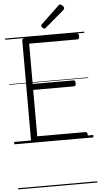

<svg xmlns="http://www.w3.org/2000/svg" viewBox="-86 -1181 838 1608"><g transform="rotate(-5 332.5 -377.0)"><path d="M170 0Q156 0 149 -5.5Q142 -11 142 -23V-860Q142 -870 149 -874.5Q156 -879 170 -879H602Q610 -879 614.5 -873.5Q619 -868 619 -854Q619 -840 614.5 -834.5Q610 -829 602 -829H197V-490H540Q548 -490 552 -484.5Q556 -479 556 -465Q556 -451 552 -445.5Q548 -440 540 -440H197V-50H602Q610 -50 614.5 -44.5Q619 -39 619 -25Q619 -11 614.5 -5.5Q610 0 602 0ZM336 -943Q329 -943 320 -952Q311 -961 311 -968Q311 -970 311.5 -973.5Q312 -977 316 -980L467 -1124Q471 -1128 474 -1130.5Q477 -1133 481 -1133Q488 -1133 496 -1127.5Q504 -1122 509.5 -1114.5Q515 -1107 515 -1100Q515 -1096 513.5 -1093Q512 -1090 507 -1085L349 -950Q345 -947 342 -945Q339 -943 336 -943ZM0 369H665V379H0ZM0 -20H665V0H0ZM0 -505H665V-500H0ZM0 -889H665V-879H0Z"/></g></svg>

Font: Playwrite HR Lijeva Guides
Style: Regular
Weight: 400
Designer: Veronika Burian, José Scaglione
Foundry: TypeTogether
Version: Version 1.003